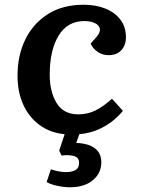

<svg xmlns="http://www.w3.org/2000/svg" viewBox="-20 -555 598 811"><path d="M275 236Q251 236 222.5 230Q194 224 177 214L195 160Q208 165 226 168.5Q244 172 260 172Q283 172 298.5 163.5Q314 155 314 133Q314 109 290.5 103.5Q267 98 240 102L230 81L253 12Q192 6 147 -27Q102 -60 78 -113.5Q54 -167 54 -235Q54 -321 87 -388.5Q120 -456 182.5 -495.5Q245 -535 334 -535Q384 -535 424.5 -519Q465 -503 488.5 -472Q512 -441 512 -397Q512 -365 493 -343.5Q474 -322 438 -322Q413 -322 392.5 -336Q372 -350 363 -371L387 -398Q405 -419 401.5 -434.5Q398 -450 379.5 -458Q361 -466 336 -466Q265 -466 227.5 -404.5Q190 -343 190 -239Q190 -168 219 -120Q248 -72 311 -72Q351 -72 384.5 -89Q418 -106 453 -138L499 -87Q487 -71 463 -50Q439 -29 402 -11Q365 7 315 12L302 49Q327 49 351.5 56.5Q376 64 392 82Q408 100 408 131Q408 176 372.5 206Q337 236 275 236Z"/></svg>

Font: Literata 7pt SemiBold
Style: Italic
Weight: 600
Italic angle: -2°
Designer: Latin by Veronika Burian and Jose Scaglione. Greek by Irene Vlachou. Cyrillic by Vera Evstafieva
Foundry: TypeTogether
Version: Version 3.002